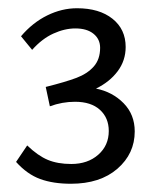

<svg xmlns="http://www.w3.org/2000/svg" viewBox="-20 -900 372 466"><path d="M307 -581Q307 -527 265 -490.5Q223 -454 152 -454Q109 -454 77.5 -465.5Q46 -477 19 -507L46 -547Q72 -522 96 -512Q120 -502 153 -502Q193 -502 218.5 -524.5Q244 -547 244 -582Q244 -614 222.5 -633.5Q201 -653 162 -653Q131 -653 101 -642L91 -689Q139 -701 165.5 -711Q192 -721 207.5 -738.5Q223 -756 223 -784Q223 -805 207 -818Q191 -831 163 -831Q137 -831 109.5 -818.5Q82 -806 58 -779L31 -812Q59 -845 94.5 -862.5Q130 -880 167 -880Q221 -880 253 -854.5Q285 -829 285 -786Q285 -753 265.5 -727Q246 -701 213 -685Q253 -677 280 -649.5Q307 -622 307 -581Z"/></svg>

Font: Martel Sans Light
Style: Regular
Weight: 300
Designer: Dan Reynolds and Mathieu Réguer
Foundry: Dan Reynolds and Mathieu Réguer
Version: Version 1.002; ttfautohint (v1.1) -l 5 -r 5 -G 72 -x 0 -D la